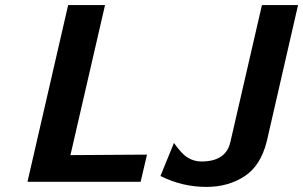

<svg xmlns="http://www.w3.org/2000/svg" viewBox="-20 -715 1192 755"><path d="M611 -23 664 -153Q694 -110 717 -96Q742 -80 772 -80Q869 -80 886 -157L1010 -695H1152L1029 -159Q1005 -63 941 -21.5Q877 20 792 20Q696 20 611 -23ZM88 0 248 -695H393L257 -105L558 -107L533 0Z"/></svg>

Font: Coval
Style: ExtraBold Italic
Weight: 800
Foundry: Context Ltd
Version: Version 001.000